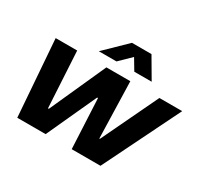

<svg xmlns="http://www.w3.org/2000/svg" viewBox="-150 -955 1238 1167"><g transform="rotate(30 469.0 -371.5)"><path d="M317 -598 466 -743H603L688 -598H566L520 -675L441 -598ZM90 0 50 -536H201L223 -143H229L406 -536H574L585 -140H589L778 -536H938L674 0H472L455 -349H449L289 0Z"/></g></svg>

Font: Mona Sans Expanded
Style: Bold Italic
Weight: 700
Width: 7
Italic angle: -11.7°
Designer: Deni Anggara
Foundry: GitHub
Version: Version 1.001;gftools[0.9.33]